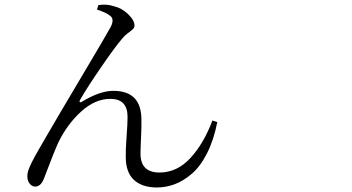

<svg xmlns="http://www.w3.org/2000/svg" viewBox="-20 -788 1540 840"><path d="M461.9 -718.8Q446.3 -732.4 404.3 -746.1L410.2 -765.6Q447.3 -771.5 478.5 -760.7Q512.7 -752.9 540.5 -726.1Q568.4 -699.2 568.4 -675.8Q568.4 -667 561 -660.2Q553.7 -653.3 539.1 -642.6Q524.4 -631.8 514.6 -619.1Q483.4 -583 422.4 -494.1Q361.3 -405.3 330.1 -350.6Q326.2 -344.7 329.1 -341.8Q332 -338.9 337.9 -342.8Q417 -390.6 475.6 -390.6Q596.7 -390.6 598.6 -268.6Q599.6 -243.2 597.2 -189.5Q594.7 -135.7 594.7 -116.2Q594.7 -33.2 677.7 -33.2Q754.9 -33.2 813.5 -97.2Q872.1 -161.1 909.2 -260.7L930.7 -253.9Q915 -174.8 885.7 -117.2Q856.4 -59.6 819.3 -27.8Q782.2 3.9 744.1 18.1Q706.1 32.2 666 32.2Q601.6 32.2 565.9 -1Q530.3 -34.2 530.3 -100.6Q529.3 -128.9 533.7 -188.5Q538.1 -248 538.1 -276.4Q538.1 -355.5 462.9 -355.5Q396.5 -355.5 335.4 -300.3Q274.4 -245.1 235.4 -165Q218.8 -129.9 171.9 -5.9Q158.2 28.3 133.8 28.3Q120.1 28.3 109.9 15.6Q99.6 2.9 99.6 -17.6Q99.6 -25.4 101.6 -34.2Q103.5 -43 108.9 -55.7Q114.3 -68.4 119.1 -78.1Q124 -87.9 133.8 -106Q143.6 -124 150.4 -135.3Q157.2 -146.5 170.4 -169.9Q183.6 -193.4 191.4 -206.1Q234.4 -280.3 340.3 -458.5Q446.3 -636.7 464.8 -670.9Q481.4 -705.1 461.9 -718.8Z"/></svg>

Font: Bpmf Zihi Serif Regular
Style: Regular
Weight: 400
Foundry: But Ko
Version: Version 1.320